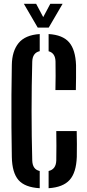

<svg xmlns="http://www.w3.org/2000/svg" viewBox="-20 -987 460 1015"><path d="M273 -511Q273.5 -544 274 -586.2Q274.5 -628.5 273.5 -661.5Q272.5 -706.5 237 -716V-807Q311.5 -802.5 345.2 -763.5Q379 -724.5 382 -642.5Q382.5 -616 382 -576.8Q381.5 -537.5 381 -511ZM190 8Q111.5 3.5 77.8 -35.2Q44 -74 42.5 -157.5Q41 -232.5 40.5 -316.2Q40 -400 40.5 -484Q41 -568 42.5 -643.5Q43.5 -716.5 78.2 -759.2Q113 -802 190 -807V-716.5Q152 -708 150.5 -661.5Q147 -535 147 -400Q147 -265 150.5 -138.5Q152 -91 190 -83ZM237 8V-83Q276 -92 277.5 -138.5Q278.5 -172.5 278.2 -216.5Q278 -260.5 277.5 -294H385.5Q386.5 -261 386.5 -225.8Q386.5 -190.5 386 -157.5Q383 -74.5 348.2 -35.8Q313.5 3 237 8ZM179.5 -841 106 -967H171L208.5 -896.5L246 -967H311L237.5 -841Z"/></svg>

Font: Big Shoulders Stencil Display
Style: Bold
Weight: 700
Designer: Patric King
Foundry: XO Type Co
Version: Version 1.000